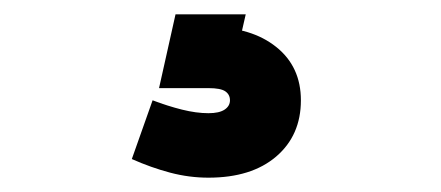

<svg xmlns="http://www.w3.org/2000/svg" viewBox="-20 -20 616 268"><path d="M271 228Q244 228 217.5 221Q191 214 164 202L193 120Q214 128 234 133Q254 138 271 138Q286 138 293.5 133Q301 128 301 120Q301 112 294.5 107.5Q288 103 271 103H202L225 0H323L307 70L275 18Q331 18 365.5 45.5Q400 73 400 120Q400 169 365.5 198.5Q331 228 271 228Z"/></svg>

Font: Gabarito Black
Style: Regular
Weight: 900
Designer: Leandro Assis / Alvaro Franca / Felipe Casaprima
Foundry: Naipe Foundry
Version: Version 1.000